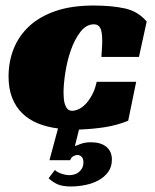

<svg xmlns="http://www.w3.org/2000/svg" viewBox="-20 -461 561 695"><path d="M444 -24Q405 -8 362 -1Q319 6 266 8L251 68Q257 66 272 60Q287 54 309 54Q345 54 365 70.5Q385 87 385 117Q385 143 371.5 161.5Q358 180 337 191.5Q316 203 289.5 208.5Q263 214 237 214Q205 214 187 205.5Q169 197 156 184L179 154Q184 161 200.5 167Q217 173 231 173Q238 173 247 171Q256 169 263.5 163.5Q271 158 276.5 149Q282 140 282 126Q282 113 275.5 106.5Q269 100 260 100Q254 100 246 104Q238 108 234 119H159L190 4Q150 -1 117 -14.5Q84 -28 60.5 -51Q37 -74 24 -107Q11 -140 11 -184Q11 -238 29.5 -284.5Q48 -331 85.5 -366Q123 -401 181 -421Q239 -441 319 -441Q384 -441 432 -430.5Q480 -420 511 -383L483 -255H347Q348 -272 349 -285Q350 -298 350 -314Q350 -346 343 -359.5Q336 -373 320 -373Q292 -373 271 -345.5Q250 -318 236.5 -279.5Q223 -241 216.5 -198.5Q210 -156 210 -126Q210 -115 211 -103.5Q212 -92 215.5 -82Q219 -72 225 -66Q231 -60 242 -60Q252 -60 265 -66Q278 -72 290 -84.5Q302 -97 313 -117Q324 -137 330 -165H473Z"/></svg>

Font: Racing Sans One
Style: Regular
Weight: 400
Designer: Pablo Impallari, Rodrigo Fuenzalida
Foundry: Pablo Impallari, Rodrigo Fuenzalida
Version: Version 1.001; ttfautohint (v0.8) -G 200 -r 50